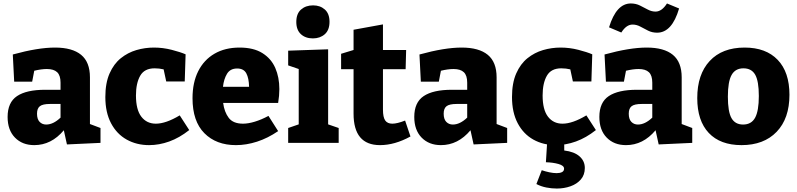

<svg xmlns="http://www.w3.org/2000/svg" viewBox="-20 -826 4606 1110"><path d="M367 9 349 -73Q277 13 178 13Q109 13 66.5 -30.5Q24 -74 24 -150Q24 -234 78.5 -270.5Q133 -307 241 -307H330V-348Q330 -390 310.5 -408.5Q291 -427 251 -427Q219 -427 178 -417L166 -354H62L54 -511Q199 -551 298 -551Q398 -551 449 -509Q500 -467 500 -379V-109L561 -86V0ZM194 -169Q194 -137 209 -121.5Q224 -106 247 -106Q288 -106 330 -146V-225H269Q227 -225 210.5 -212Q194 -199 194 -169Z M842 13Q770 13 712.5 -19Q655 -51 622 -113.5Q589 -176 589 -265Q589 -346 613.5 -401.5Q638 -457 678.5 -489.5Q719 -522 768.5 -536.5Q818 -551 870 -551Q922 -551 972.5 -538Q1023 -525 1053 -512L1048 -355H941L926 -425Q901 -431 874 -431Q815 -431 790.5 -388Q766 -345 766 -274Q766 -192 797 -151.5Q828 -111 881 -111Q939 -111 1019 -159L1074 -74Q1017 -29 958.5 -8Q900 13 842 13Z M1344 13Q1230 13 1161.5 -56Q1093 -125 1093 -258Q1093 -349 1126 -414.5Q1159 -480 1220 -515.5Q1281 -551 1365 -551Q1446 -551 1497 -519Q1548 -487 1571.5 -433Q1595 -379 1595 -311Q1595 -273 1588 -231H1270Q1277 -178 1302.5 -144.5Q1328 -111 1385 -111Q1415 -111 1453 -122.5Q1491 -134 1532 -156L1588 -68Q1528 -27 1466 -7Q1404 13 1344 13ZM1351 -430Q1311 -430 1292.5 -399.5Q1274 -369 1269 -324H1420Q1419 -374 1404 -402Q1389 -430 1351 -430Z M1938 -86V0H1646V-86L1707 -107V-427L1646 -448V-533L1877 -541V-107ZM1789 -604Q1746 -604 1719.5 -628.5Q1693 -653 1693 -699Q1693 -747 1720.5 -771Q1748 -795 1790 -795Q1831 -795 1858 -771Q1885 -747 1885 -700Q1885 -652 1857.5 -628Q1830 -604 1789 -604Z M2177 13Q2024 13 2024 -169V-426H1952V-515L2024 -537V-654L2194 -685V-537H2328L2325 -426H2194V-192Q2194 -148 2207 -129.5Q2220 -111 2248 -111Q2262 -111 2280.5 -115.5Q2299 -120 2322 -129L2353 -37Q2262 13 2177 13Z M2718 9 2700 -73Q2628 13 2529 13Q2460 13 2417.5 -30.5Q2375 -74 2375 -150Q2375 -234 2429.5 -270.5Q2484 -307 2592 -307H2681V-348Q2681 -390 2661.5 -408.5Q2642 -427 2602 -427Q2570 -427 2529 -417L2517 -354H2413L2405 -511Q2550 -551 2649 -551Q2749 -551 2800 -509Q2851 -467 2851 -379V-109L2912 -86V0ZM2545 -169Q2545 -137 2560 -121.5Q2575 -106 2598 -106Q2639 -106 2681 -146V-225H2620Q2578 -225 2561.5 -212Q2545 -199 2545 -169Z M3193 13Q3121 13 3063.5 -19Q3006 -51 2973 -113.5Q2940 -176 2940 -265Q2940 -346 2964.5 -401.5Q2989 -457 3029.5 -489.5Q3070 -522 3119.5 -536.5Q3169 -551 3221 -551Q3273 -551 3323.5 -538Q3374 -525 3404 -512L3399 -355H3292L3277 -425Q3252 -431 3225 -431Q3166 -431 3141.5 -388Q3117 -345 3117 -274Q3117 -192 3148 -151.5Q3179 -111 3232 -111Q3290 -111 3370 -159L3425 -74Q3368 -29 3309.5 -8Q3251 13 3193 13ZM3199 264Q3169 264 3138.5 258Q3108 252 3081 238L3112 158Q3132 165 3155.5 170Q3179 175 3198 175Q3217 175 3229 169Q3241 163 3241 149Q3241 131 3208.5 122Q3176 113 3136 112L3143 0H3242V44Q3300 51 3330.5 78Q3361 105 3361 145Q3361 185 3338 211.5Q3315 238 3278 251Q3241 264 3199 264Z M3788 9 3770 -73Q3698 13 3599 13Q3530 13 3487.5 -30.5Q3445 -74 3445 -150Q3445 -234 3499.5 -270.5Q3554 -307 3662 -307H3751V-348Q3751 -390 3731.5 -408.5Q3712 -427 3672 -427Q3640 -427 3599 -417L3587 -354H3483L3475 -511Q3620 -551 3719 -551Q3819 -551 3870 -509Q3921 -467 3921 -379V-109L3982 -86V0ZM3615 -169Q3615 -137 3630 -121.5Q3645 -106 3668 -106Q3709 -106 3751 -146V-225H3690Q3648 -225 3631.5 -212Q3615 -199 3615 -169ZM3779 -637Q3750 -637 3726.5 -649Q3703 -661 3681.5 -672.5Q3660 -684 3637 -684Q3601 -684 3572 -638L3501 -668Q3543 -806 3627 -806Q3656 -806 3680 -794Q3704 -782 3725.5 -770.5Q3747 -759 3770 -759Q3806 -759 3836 -806L3906 -777Q3865 -637 3779 -637Z M4285 -551Q4408 -551 4476 -480Q4544 -409 4544 -278Q4544 -141 4470 -64Q4396 13 4267 13Q4144 13 4077.5 -57.5Q4011 -128 4011 -259Q4011 -396 4083 -473.5Q4155 -551 4285 -551ZM4278 -431Q4231 -431 4209.5 -392.5Q4188 -354 4188 -267Q4188 -180 4209 -143Q4230 -106 4276 -106Q4324 -106 4345.5 -145.5Q4367 -185 4367 -271Q4367 -357 4346 -394Q4325 -431 4278 -431Z"/></svg>

Font: Bitter ExtraBold
Style: Regular
Weight: 800
Designer: Sol Matas, and Bitter project Authors
Foundry: Sol Matas
Version: Version 2.001